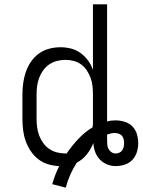

<svg xmlns="http://www.w3.org/2000/svg" viewBox="-20 -755 655 882"><path d="M282 107 220 91Q226 69 234 48.5Q242 28 252 8Q226 7 201 -0.5Q176 -8 155.5 -24Q135 -40 120.5 -62Q106 -84 97.5 -108.5Q89 -133 86 -158.5Q83 -184 83 -210V-320Q83 -346 86.5 -372.5Q90 -399 98.5 -424Q107 -449 122 -471Q137 -493 158 -508.5Q179 -524 205 -531Q231 -538 258 -538Q282 -538 306 -532Q330 -526 350 -511.5Q370 -497 384.5 -477Q399 -457 407 -434V-735H472V-197Q482 -200 492 -201Q502 -202 512 -202Q532 -202 553 -195.5Q574 -189 588.5 -174Q603 -159 609 -138.5Q615 -118 615 -97Q615 -76 608.5 -55.5Q602 -35 587.5 -20Q573 -5 552.5 1.5Q532 8 511 8Q491 8 471.5 0Q452 -8 438 -23Q424 -38 417 -57.5Q410 -77 409 -97Q408 -97 408 -97Q408 -97 408 -96Q397 -69 378.5 -45.5Q360 -22 333 -8Q316 18 303 47Q290 76 282 107ZM281 -50Q282 -50 283.5 -50Q285 -50 286 -50Q310 -85 339.5 -116.5Q369 -148 405 -170Q407 -180 407 -190Q407 -200 407 -210V-320Q407 -339 405 -358.5Q403 -378 396.5 -396Q390 -414 379.5 -430.5Q369 -447 353.5 -458.5Q338 -470 319 -475Q300 -480 281 -480Q261 -480 241.5 -475Q222 -470 206 -459Q190 -448 178.5 -432Q167 -416 160 -397.5Q153 -379 150.5 -359.5Q148 -340 148 -320V-210Q148 -190 150.5 -170.5Q153 -151 160 -132.5Q167 -114 178.5 -98Q190 -82 206 -71Q222 -60 241.5 -55Q261 -50 281 -50ZM511 -50Q520 -50 528 -53.5Q536 -57 541 -64Q546 -71 548 -79.5Q550 -88 550 -97Q550 -97 550 -97Q550 -97 550 -97Q550 -97 550 -97Q550 -97 550 -97Q550 -106 548 -115.5Q546 -125 540 -131.5Q534 -138 525 -141Q516 -144 507 -144Q498 -144 489 -142Q480 -140 472 -137V-136Q472 -129 472 -122Q472 -115 472 -109Q472 -99 473 -89Q474 -79 479 -70Q484 -61 492.5 -55.5Q501 -50 511 -50Z"/></svg>

Font: Iosevka Curly Light Extended
Style: Regular
Weight: 300
Width: 7
Monospace: yes
Designer: Belleve Invis
Foundry: Belleve Invis
Version: Version 11.1.0; ttfautohint (v1.8.3)